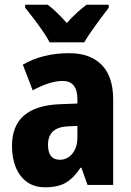

<svg xmlns="http://www.w3.org/2000/svg" viewBox="-20 -786 558 816"><path d="M274 -560Q363 -560 412 -510.5Q461 -461 461 -363V0H352L326 -73H322Q294 -30 260.5 -10Q227 10 172 10Q125 10 93.5 -13.5Q62 -37 46.5 -76.5Q31 -116 31 -165Q31 -252 82.5 -295.5Q134 -339 232 -343L309 -346V-364Q309 -442 246 -442Q193 -442 119 -402L77 -511Q117 -535 167 -547.5Q217 -560 274 -560ZM270 -249Q225 -247 204.5 -227Q184 -207 184 -171Q184 -107 234 -107Q266 -107 287.5 -133Q309 -159 309 -203V-251ZM191 -606Q181 -626 162 -653.5Q143 -681 122.5 -708Q102 -735 87 -753V-766H183Q222 -736 264 -688Q287 -714 307.5 -732.5Q328 -751 348 -766H442V-753Q427 -734 407.5 -707.5Q388 -681 369 -654Q350 -627 338 -606Z"/></svg>

Font: Noto Sans Myanmar Condensed ExtraBold
Style: Regular
Weight: 800
Width: 3
Designer: Monotype Design Team
Foundry: Monotype Imaging Inc.
Version: Version 2.107; ttfautohint (v1.8.4.7-5d5b)